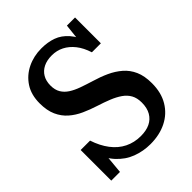

<svg xmlns="http://www.w3.org/2000/svg" viewBox="-205 -839 967 967"><g transform="rotate(-45 279.0 -355.0)"><path d="M296 -53Q335 -53 362 -66Q389 -79 404 -105Q419 -131 419 -169Q419 -202 406.5 -224.5Q394 -247 371 -263Q348 -279 317 -291.5Q286 -304 248 -316Q210 -328 174.5 -344Q139 -360 111.5 -384Q84 -408 68 -443.5Q52 -479 52 -530Q52 -591 79.5 -633Q107 -675 153 -697.5Q199 -720 254 -720Q299 -720 335 -707Q371 -694 399.5 -661.5Q428 -629 449 -570L411 -571L426 -710H484V-526H420Q406 -570 383 -599Q360 -628 330.5 -643Q301 -658 266 -658Q231 -658 206 -645.5Q181 -633 167.5 -610Q154 -587 154 -555Q154 -524 166.5 -503Q179 -482 201.5 -467.5Q224 -453 255 -442Q286 -431 322 -420Q363 -408 399 -391.5Q435 -375 463.5 -350.5Q492 -326 508 -290Q524 -254 524 -202Q524 -135 495.5 -87.5Q467 -40 417 -15Q367 10 302 10Q251 10 204.5 -7.5Q158 -25 122 -64.5Q86 -104 65 -172L109 -163L94 0H32V-218H99Q116 -166 144.5 -128.5Q173 -91 211.5 -72Q250 -53 296 -53Z"/></g></svg>

Font: Roboto Serif 28pt Condensed Medium
Style: Regular
Weight: 500
Width: 3
Designer: Greg Gazdowicz
Foundry: Commercial Type
Version: Version 1.008